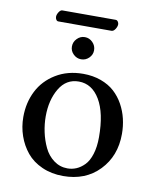

<svg xmlns="http://www.w3.org/2000/svg" viewBox="-80 -756 673 829"><g transform="rotate(10 256.0 -342.0)"><path d="M250 -403.8Q194.8 -403.8 164.8 -353.3Q134.8 -302.7 134.8 -231Q134.8 -197.3 142.1 -162.8Q149.4 -128.4 164.3 -96.9Q179.2 -65.4 205.8 -45.7Q232.4 -25.9 266.1 -25.9Q286.1 -25.9 304.7 -33.7Q323.2 -41.5 340.1 -58.6Q356.9 -75.7 366.9 -107.4Q377 -139.2 377 -182.1Q377 -287.6 342.5 -345.7Q308.1 -403.8 250 -403.8ZM40 -211.9Q40 -274.4 65.9 -325.7Q91.8 -377 143.3 -408.4Q194.8 -439.9 263.2 -439.9Q305.7 -439.9 341.1 -427Q376.5 -414.1 400.4 -392.3Q424.3 -370.6 440.7 -341.1Q457 -311.5 464.6 -279.3Q472.2 -247.1 472.2 -212.9Q472.2 -116.2 411.6 -53.2Q351.1 9.8 252.9 9.8Q201.7 9.8 160.2 -8.8Q118.7 -27.3 93 -58.6Q67.4 -89.8 53.7 -129.2Q40 -168.5 40 -211.9ZM350.1 -644H117.2Q111.3 -644 107.7 -649.7Q104 -655.3 104 -662.1Q104 -671.9 111.1 -682.9Q118.2 -693.8 126 -693.8H359.9Q366.2 -693.8 370.1 -688Q374 -682.1 374 -676.8Q374 -666.5 366.7 -655.3Q359.4 -644 350.1 -644ZM193.8 -547.9Q193.8 -567.9 208.3 -582.5Q222.7 -597.2 242.2 -597.2Q262.2 -597.2 276.6 -582.5Q291 -567.9 291 -547.9Q291 -528.3 276.6 -514.2Q262.2 -500 242.2 -500Q222.7 -500 208.3 -514.2Q193.8 -528.3 193.8 -547.9Z"/></g></svg>

Font: Common Serif News
Style: Regular
Weight: 450
Designer: Philipp H. Poll, Khaled Hosny
Foundry: Stefan Peev, Context Ltd.
Version: Version 1.026